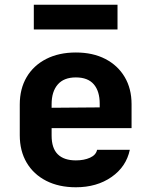

<svg xmlns="http://www.w3.org/2000/svg" viewBox="-20 -782 640 812"><path d="M300.8 10Q229.1 10 175.5 -17.3Q121.9 -44.7 92.7 -94.2Q63.6 -143.7 63.6 -210V-340Q63.6 -406.5 92.7 -455.9Q121.9 -505.3 175.5 -532.7Q229.1 -560 300.8 -560Q372.6 -560 425.4 -532.7Q478.1 -505.5 507.3 -456.3Q536.4 -407.2 536.4 -341.5V-240.1H198.3V-208.5Q198.3 -155.1 224.4 -129.4Q250.5 -103.7 300.8 -103.7Q335.6 -103.7 360.8 -115.1Q386.1 -126.5 390.6 -148.5H529Q514 -76.9 451.8 -33.5Q389.5 10 300.8 10ZM401.7 -316.4V-343.2Q401.7 -396.3 376.7 -425.4Q351.7 -454.6 300.8 -454.6Q250 -454.6 224.2 -424.6Q198.3 -394.6 198.3 -341.5V-326.2L411.2 -327.9ZM123 -657.3V-762H477V-657.3Z"/></svg>

Font: JetBrains Mono
Style: Regular
Weight: 400
Monospace: yes
Designer: Philipp Nurullin, Konstantin Bulenkov
Foundry: JetBrains
Version: Version 2.305